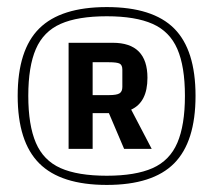

<svg xmlns="http://www.w3.org/2000/svg" viewBox="-20 -702 603 543"><path d="M30 -431Q30 -561 91 -621.5Q152 -682 282 -682Q412 -682 472.5 -621.5Q533 -561 533 -431Q533 -301 472.5 -240Q412 -179 282 -179Q152 -179 91 -240Q30 -301 30 -431ZM60 -431Q60 -348 81.5 -298Q103 -248 151.5 -226.5Q200 -205 282 -205Q363 -205 411.5 -226.5Q460 -248 481.5 -298Q503 -348 503 -431Q503 -514 481.5 -563.5Q460 -613 411.5 -634.5Q363 -656 282 -656Q200 -656 151.5 -634.5Q103 -613 81.5 -563.5Q60 -514 60 -431ZM331 -281 288 -382H242V-281H174V-581H299Q397 -581 397 -482Q397 -413 351 -392L409 -281ZM242 -433H288Q310 -433 318 -438Q326 -443 326 -456V-505Q326 -518 318.5 -522Q311 -526 288 -526H242Z"/></svg>

Font: Changa ExtraLight ExtraLight
Style: Regular
Weight: 250
Version: Version 3.002; ttfautohint (v1.8.2)